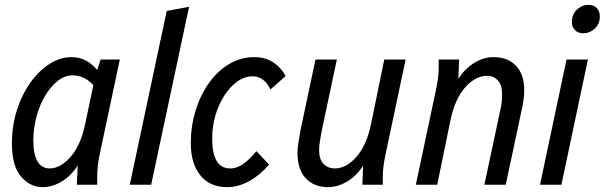

<svg xmlns="http://www.w3.org/2000/svg" viewBox="-20 -760 2488 790"><path d="M29 -170Q29 -242 49.5 -306.5Q70 -371 105 -420Q140 -469 184 -497Q228 -525 274 -525Q336 -525 380 -472L394 -515H473L390 -124Q380 -78 380 -33V0H296L300 -79Q272 -36 233.5 -13Q195 10 155 10Q104 10 66.5 -33.5Q29 -77 29 -170ZM117 -178Q119 -67 185 -67Q228 -67 270 -114Q312 -161 331 -252L364 -409Q344 -432 321.5 -441Q299 -450 278 -450Q247 -450 218 -427.5Q189 -405 166 -366.5Q143 -328 130 -279.5Q117 -231 117 -178Z M514 0 666 -715 758 -732 602 0Z M765 -170Q765 -240 784.5 -304Q804 -368 839 -417.5Q874 -467 922 -496Q970 -525 1027 -525Q1071 -525 1104 -503.5Q1137 -482 1155 -447L1093 -392Q1066 -446 1021 -446Q987 -446 957 -425Q927 -404 903.5 -367.5Q880 -331 866.5 -285.5Q853 -240 853 -190Q853 -67 927 -67Q956 -67 983 -87Q1010 -107 1035 -138L1087 -83Q1051 -40 1006 -15Q961 10 914 10Q843 10 804 -39Q765 -88 765 -170Z M1204 -131Q1204 -148 1208 -174Q1212 -200 1216 -222L1278 -515H1366L1304 -223Q1300 -201 1296.5 -180.5Q1293 -160 1293 -142Q1293 -105 1311 -86Q1329 -67 1358 -67Q1405 -67 1447 -115Q1489 -163 1507 -251L1561 -515H1649L1566 -123Q1561 -99 1558 -77.5Q1555 -56 1555 -32V0H1471L1474 -78Q1446 -35 1407.5 -12.5Q1369 10 1330 10Q1272 10 1238 -26.5Q1204 -63 1204 -131Z M1691 0 1774 -391Q1779 -415 1782 -436.5Q1785 -458 1785 -482V-515H1869L1866 -436Q1894 -479 1932.5 -502Q1971 -525 2010 -525Q2069 -525 2103 -489.5Q2137 -454 2137 -388Q2137 -368 2134 -348Q2131 -328 2128 -315L2061 0H1973L2040 -314Q2043 -328 2044.5 -341.5Q2046 -355 2046 -373Q2046 -410 2028.5 -429Q2011 -448 1984 -448Q1936 -448 1893.5 -400Q1851 -352 1833 -263L1779 0Z M2333 -669Q2333 -701 2354 -720.5Q2375 -740 2401 -740Q2424 -740 2436 -726.5Q2448 -713 2448 -693Q2448 -661 2427 -642Q2406 -623 2380 -623Q2358 -623 2345.5 -636.5Q2333 -650 2333 -669ZM2202 0 2311 -515H2399L2290 0Z"/></svg>

Font: Radio Canada Condensed
Style: Italic
Weight: 400
Width: 3
Italic angle: -12°
Designer: Charles Daoud, Etienne Aubert Bonn, Alexandre Saumier Demers, Jacques Le Bailly
Foundry: Radio-Canada
Version: Version 2.104; ttfautohint (v1.8.4.7-5d5b);gftools[0.9.28.de